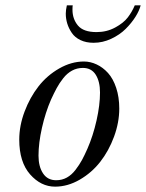

<svg xmlns="http://www.w3.org/2000/svg" viewBox="-20 -686 546 718"><path d="M124 -104Q124 -63 141 -37.5Q158 -12 190 -12Q212 -12 230 -22Q248 -32 262.5 -51Q277 -70 286.5 -87.5Q296 -105 307 -130Q328 -178 341 -235.5Q354 -293 354 -340Q354 -381 338 -406.5Q322 -432 290 -432Q268 -432 249.5 -422Q231 -412 216.5 -393.5Q202 -375 192 -356.5Q182 -338 171 -314Q150 -266 137 -208.5Q124 -151 124 -104ZM52 -164Q52 -216 72 -269Q92 -322 124 -363Q156 -404 201.5 -430Q247 -456 294 -456Q318 -456 341.5 -445Q365 -434 384 -413Q403 -392 414.5 -357.5Q426 -323 426 -280Q426 -228 406.5 -175Q387 -122 355 -81Q323 -40 278 -14Q233 12 186 12Q133 12 92.5 -34Q52 -80 52 -164ZM226 -635Q226 -648 230 -666H252Q251 -661 251 -650Q251 -615 271.5 -590.5Q292 -566 341 -566Q379 -566 410.5 -583Q442 -600 458 -621Q474 -642 484 -666H506Q501 -646 486.5 -623Q472 -600 450 -578Q428 -556 396 -541Q364 -526 330 -526Q302 -526 281 -536Q260 -546 248.5 -563Q237 -580 231.5 -598Q226 -616 226 -635Z"/></svg>

Font: Old Standard TT
Style: Italic
Weight: 400
Italic angle: -15.2°
Designer: Alexey Kryukov <alexios@thessalonica.org.ru>
Version: Version 2.2